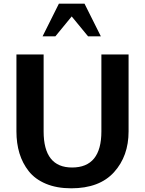

<svg xmlns="http://www.w3.org/2000/svg" viewBox="-20 -1021 797 1055"><path d="M534.2 -821.3H463.9L374 -930.7L284.2 -821.3H213.9L303.7 -1001H444.3ZM686.5 -298.8Q686.5 -163.1 606.4 -74.7Q526.4 13.7 371.1 13.7Q292 13.7 232.4 -11.2Q172.9 -36.1 138.2 -80.1Q103.5 -124 86.9 -178.7Q70.3 -233.4 70.3 -298.8V-721.7H219.7V-298.8Q219.7 -100.6 376 -100.6Q537.1 -100.6 537.1 -298.8V-721.7H686.5Z"/></svg>

Font: FreeUniversal
Style: Bold
Weight: 700
Version: Version 1.001